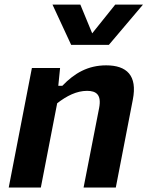

<svg xmlns="http://www.w3.org/2000/svg" viewBox="-20 -838 660 858"><path d="M497.5 0 573.5 -392.5C595 -501 546 -546 454.5 -546C373 -546 312.5 -511 258.5 -454.5H240.5L248.5 -534H122.5L19 0H162.5L235.5 -376.5C278 -409.5 322.5 -432 369 -432C409.5 -432 434.5 -415.5 423 -355.5L353.5 0ZM214.5 -817.5H339L392 -689L495 -817.5H619L466.5 -637.5H298Z"/></svg>

Font: Monaspace Neon
Style: Bold Italic
Weight: 700
Italic angle: -11°
Designer: Riley Cran & the Lettermatic Team
Foundry: Lettermatic
Version: Version 1.200 (Monaspace Neon)